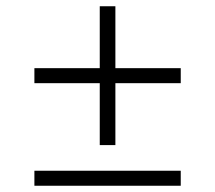

<svg xmlns="http://www.w3.org/2000/svg" viewBox="-20 -647 688 614"><path d="M299 -183V-381H90V-429H299V-627H349V-429H558V-381H349V-183ZM90 -53V-101H558V-53Z"/></svg>

Font: Geologica-Sharp
Style: Regular
Weight: 100
Designer: Sindre Bremnes, Frode Helland
Foundry: Monokrom Skriftforlag AS
Version: Version 1.010;gftools[0.9.28]